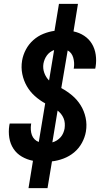

<svg xmlns="http://www.w3.org/2000/svg" viewBox="-20 -863 540 990"><path d="M127 107 150 -34Q119 -40 92.5 -55.5Q66 -71 49.5 -96Q33 -121 28 -152.5Q23 -184 28 -216L30 -226H141L140 -221Q138 -207 139 -193Q140 -179 144.5 -166.5Q149 -154 158.5 -144.5Q168 -135 180 -131L213 -330Q184 -346 159.5 -368Q135 -390 118.5 -418.5Q102 -447 95 -481Q88 -515 94 -551Q99 -580 113.5 -607.5Q128 -635 151.5 -656Q175 -677 203.5 -688.5Q232 -700 261 -704L284 -843H382L359 -701Q389 -695 414 -678.5Q439 -662 454 -637Q469 -612 473.5 -581Q478 -550 473 -519L471 -509H360L361 -514Q363 -527 362 -540.5Q361 -554 357.5 -566Q354 -578 347 -587.5Q340 -597 329 -603L296 -409Q327 -392 352.5 -370.5Q378 -349 396 -320Q414 -291 421.5 -256Q429 -221 423 -185Q418 -155 402.5 -126.5Q387 -98 362.5 -77.5Q338 -57 307.5 -45.5Q277 -34 248 -31L225 107ZM233 -448 259 -605Q248 -601 238.5 -594Q229 -587 222 -577.5Q215 -568 210.5 -557Q206 -546 204 -535Q200 -510 208.5 -487Q217 -464 233 -448ZM250 -129Q262 -132 273 -139Q284 -146 292.5 -155.5Q301 -165 306 -177Q311 -189 313 -200Q315 -214 314 -227.5Q313 -241 308 -253Q303 -265 295 -275Q287 -285 277 -293Z"/></svg>

Font: Iosevka Term Curly
Style: Bold Italic
Weight: 700
Italic angle: -9°
Designer: Belleve Invis
Foundry: Belleve Invis
Version: Version 32.3.0